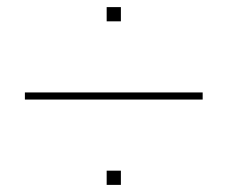

<svg xmlns="http://www.w3.org/2000/svg" viewBox="-20 -660 640 540"><path d="M550 -380H50V-400H550ZM320 -600H280V-640H320ZM320 -140H280V-180H320Z"/></svg>

Font: Tanohe Sans Thin
Style: Regular
Weight: 100
Designer: Village Type and Design LLC & Cristiano Sobral
Foundry: Cooper Hewitt Smithsonian Design Museum
Version: Version 1.00;September 29, 2021;FontCreator 13.0.0.2655 64-b